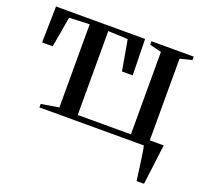

<svg xmlns="http://www.w3.org/2000/svg" viewBox="-119 -641 1021 960"><g transform="rotate(20 392.0 -161.0)"><path d="M116.5 0V-18.5L210.5 -34V-476.5L102.5 -472L74.5 -310H18L22 -502.5H496L500 -310H443L414.5 -472L309.5 -476.5V-30H592.5V-468.5L530 -484V-502.5H754.5V-484L691.5 -468.5V0ZM699 180Q696 157.5 692.5 131.5Q689 105.5 685.5 79.8Q682 54 678.5 32.2Q675 10.5 671.5 -2.5L645.5 -34H765.5Q763 -14 760.2 7.8Q757.5 29.5 754.8 52.2Q752 75 749.2 97.2Q746.5 119.5 743.5 140.5Q740.5 161.5 738.5 180Z"/></g></svg>

Font: Merriweather 144pt
Style: Regular
Weight: 400
Version: Version 2.100